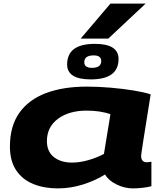

<svg xmlns="http://www.w3.org/2000/svg" viewBox="-20 -1034 905 1064"><path d="M716 10Q671 10 626.5 -11.5Q582 -33 562 -67Q508 -33 439.5 -11.5Q371 10 300 10Q224 10 164 -14.5Q104 -39 69.5 -90.5Q35 -142 35 -222Q35 -335 87 -408.5Q139 -482 234.5 -518Q330 -554 461 -554Q526 -554 594.5 -548Q663 -542 721 -532.5Q779 -523 815 -511Q762 -183 762 -171Q762 -135 793 -135Q807 -135 819 -138V-2Q801 3 772 6.5Q743 10 716 10ZM556 -181 592 -401Q565 -411 531 -416Q497 -421 461 -421Q362 -421 301 -375.5Q240 -330 240 -252Q240 -194 278.5 -163.5Q317 -133 379 -133Q423 -133 471 -147Q519 -161 556 -181ZM483 -594Q352 -594 352 -677Q352 -791 506 -791Q637 -791 637 -707Q637 -594 483 -594ZM490 -658Q541 -658 541 -696Q541 -727 499 -727Q447 -727 447 -689Q447 -658 490 -658ZM427 -820 592 -1014H787L580 -820Z"/></svg>

Font: Georama ExtraExtended
Style: Bold Italic
Weight: 700
Width: 8
Italic angle: -9°
Designer: Jean-Baptiste Levee
Foundry: Production Type
Version: Version 1.000